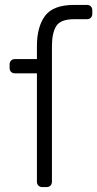

<svg xmlns="http://www.w3.org/2000/svg" viewBox="-20 -760 395 780"><path d="M152 0Q142 0 136 -6Q130 -12 130 -22V-462H41Q31 -462 25 -468Q19 -474 19 -484V-498Q19 -508 25 -514Q31 -520 41 -520H130V-572Q130 -651 163 -695.5Q196 -740 281 -740H333Q343 -740 349 -734Q355 -728 355 -718V-704Q355 -694 349 -688Q343 -682 333 -682H281Q226 -682 208.5 -654Q191 -626 191 -572V-22Q191 -12 185 -6Q179 0 169 0Z"/></svg>

Font: Rubik AZ
Style: Regular
Weight: 300
Designer: Hubert and Fischer
Foundry: Hubert & Fischer
Version: Version 2.000